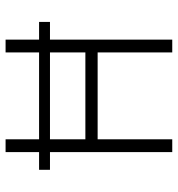

<svg xmlns="http://www.w3.org/2000/svg" viewBox="6 -658 652 705"><g transform="rotate(-90 332.5 -306.0)"><path d="M126 -449H61V-489H126V-612H173V-489H492V-612H539V-489H604V-449H539V0H492V-274H173V0H126ZM492 -319V-449H173V-319Z"/></g></svg>

Font: Athiti Light
Style: Regular
Weight: 300
Designer: CadsonDemak Team
Foundry: CadsonDemak
Version: Version 1.033